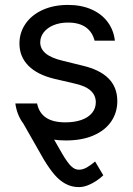

<svg xmlns="http://www.w3.org/2000/svg" viewBox="-20 -557 536 776"><path d="M162.1 -56.6Q212.9 33.2 232.9 66.9Q252.9 100.6 267.6 114.7Q282.2 128.9 298.8 128.9Q315.4 128.9 332 119.1Q348.6 109.4 364.3 95.7L397.5 151.4Q385.7 163.1 369.6 173.8Q353.5 184.6 335 191.9Q316.4 199.2 298.8 199.2Q269.5 199.2 245.1 186Q220.7 172.9 200.2 148.9Q179.7 125 157.2 87.9L57.6 -86.9L124 -126Q134.8 -107.4 144.5 -90.3Q154.3 -73.2 162.1 -56.6ZM254.9 -465.8Q222.7 -465.8 197.3 -455.6Q171.9 -445.3 157.2 -426.8Q142.6 -408.2 142.6 -385.7Q142.6 -359.4 165 -340.8Q187.5 -322.3 233.4 -311.5L312.5 -292Q383.8 -275.4 418.9 -239.7Q454.1 -204.1 454.1 -148.4Q454.1 -102.5 429.7 -66.4Q405.3 -30.3 358.4 -9.8Q311.5 10.7 246.1 10.7Q186.5 10.7 143.6 -6.3Q100.6 -23.4 74.7 -57.1Q48.8 -90.8 42 -138.7H129.9Q137.7 -100.6 166 -81.5Q194.3 -62.5 244.1 -62.5Q281.2 -62.5 309.1 -72.3Q336.9 -82 352.1 -100.6Q367.2 -119.1 367.2 -143.6Q367.2 -171.9 346.2 -190.9Q325.2 -210 280.3 -219.7L200.2 -238.3Q130.9 -254.9 94.7 -291.5Q58.6 -328.1 58.6 -380.9Q58.6 -425.8 83.5 -461.4Q108.4 -497.1 152.8 -517.1Q197.3 -537.1 254.9 -537.1Q308.6 -537.1 349.6 -519Q390.6 -501 415 -468.3Q439.5 -435.5 444.3 -392.6H362.3Q353.5 -427.7 326.7 -446.8Q299.8 -465.8 254.9 -465.8Z"/></svg>

Font: Pretendard JP Variable
Style: Regular
Weight: 400
Designer: Base glyphs from Inter by Rasmus Andersson; Hangul glyphs from Noto Sans CJK(Source Han Sans) by Jang Soo-young and Kang
Foundry: Kil Hyung-jin
Version: Version 1.307;Glyphs 3.2 (3192)